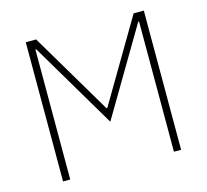

<svg xmlns="http://www.w3.org/2000/svg" viewBox="-101 -814 1002 930"><g transform="rotate(-15 400.0 -349.0)"><path d="M660 -653H656L400 -220L144 -652H140V0H104V-698H156L399 -288H403L645 -698H696V0H660Z"/></g></svg>

Font: IBM Plex Sans Hebrew ExtLt
Style: Regular
Weight: 200
Designer: Mike Abbink, Paul van der Laan, Pieter van Rosmalen, Yanek Iontef
Foundry: Bold Monday
Version: Version 1.3